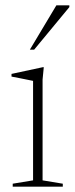

<svg xmlns="http://www.w3.org/2000/svg" viewBox="-20 -697 279 717"><path d="M143.5 -446 139 -400V-23.5L214.5 -11V0H27.5V-11L103.5 -23.5V-395Q98 -396 84.8 -398.8Q71.5 -401.5 55 -404.8Q38.5 -408 23 -411V-421L139.5 -446ZM91.5 -511.5 190.5 -677H239V-670.5L107.5 -511.5Z"/></svg>

Font: Newsreader 24pt ExtraLight
Style: Regular
Weight: 250
Designer: Hugues Gentile
Foundry: Production Type
Version: Version 1.003